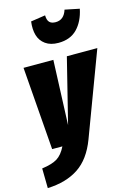

<svg xmlns="http://www.w3.org/2000/svg" viewBox="-178 -893 827 1194"><g transform="rotate(-15 235.5 -295.5)"><path d="M273.9 -627.9Q223.1 -627.9 190.9 -651.1Q158.7 -674.3 147.7 -712.4Q136.7 -750.5 143.1 -800.8L236.8 -814.9Q237.3 -784.2 250.2 -770.5Q263.2 -756.8 290 -756.8Q343.8 -756.8 362.8 -817.9L456.1 -798.8Q439.9 -720.2 395 -674.1Q350.1 -627.9 273.9 -627.9ZM498 -534.2 297.9 0Q253.9 117.2 174.1 169.9Q94.2 222.7 -24.9 227.1L-26.9 100.1Q38.1 91.3 71.8 70.6Q105.5 49.8 129.9 0H64L22.9 -534.2H214.8L198.2 -118.2L301.8 -534.2Z"/></g></svg>

Font: Fira Sans Compressed Heavy
Style: Italic
Weight: 900
Width: 3
Italic angle: -8°
Designer: Carrois Corporate & Edenspiekermann AG
Foundry: Carrois Corporate GbR & Edenspiekermann AG
Version: Version 4.203;PS 004.203;hotconv 1.0.88;makeotf.lib2.5.64775